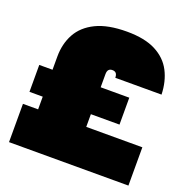

<svg xmlns="http://www.w3.org/2000/svg" viewBox="-128 -834 925 952"><g transform="rotate(20 335.0 -357.5)"><path d="M20 0V-202H100V-269H30V-411H100V-480Q100 -548 129 -601Q158 -654 220.5 -684.5Q283 -715 383 -715Q477 -715 535 -685Q593 -655 620.5 -602Q648 -549 650 -480H406Q406 -496 399.5 -503.5Q393 -511 380 -511Q367 -511 360.5 -503.5Q354 -496 354 -480V-411H505V-269H354V-202H650V0Z"/></g></svg>

Font: Golos Text Black
Style: Regular
Weight: 900
Designer: A.Korolkova, Vitaly Kuzmin
Foundry: ParaType Ltd
Version: Version 2.004